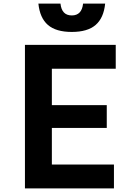

<svg xmlns="http://www.w3.org/2000/svg" viewBox="-20 -1050 740 1070"><path d="M119 0V-800H625V-667H269V-464H575V-337H269V-133H615V0ZM317 -1030Q324 -964 380 -964Q436 -964 443 -1030H566Q558 -950 513 -911Q468 -872 380 -872Q292 -872 247 -911Q202 -950 194 -1030Z"/></svg>

Font: Martian Mono SemiBold
Style: Regular
Weight: 600
Monospace: yes
Designer: Roman Shamin
Foundry: Evil Martians
Version: Version 1.000; ttfautohint (v1.8.4.7-5d5b)